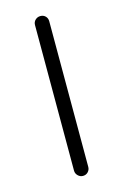

<svg xmlns="http://www.w3.org/2000/svg" viewBox="-93 -606 418 651"><g transform="rotate(-15 116.0 -280.5)"><path d="M91 -536Q91 -547 98.5 -554Q106 -561 116 -561Q127 -561 134 -554Q141 -547 141 -536V-25Q141 -15 134 -7.5Q127 0 116 0Q106 0 98.5 -7.5Q91 -15 91 -25Z"/></g></svg>

Font: Hubballi
Style: Regular
Weight: 400
Designer: Erin McLaughlin
Version: Version 1.000; ttfautohint (v1.8.3)